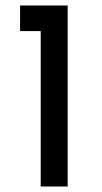

<svg xmlns="http://www.w3.org/2000/svg" viewBox="-20 -678 370 698"><path d="M226 -658V0H128V-565H53V-658Z"/></svg>

Font: Josefin Sans
Style: Regular
Weight: 400
Designer: Santiago Orozco
Foundry: Typemade
Version: Version 2.000